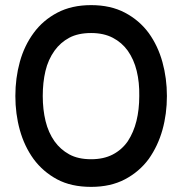

<svg xmlns="http://www.w3.org/2000/svg" viewBox="-20 -725 712 750"><path d="M561 -104Q524 -54 468 -24.5Q412 5 336 5Q258 5 203 -24.5Q148 -54 111 -104Q75 -154 57.5 -217Q40 -280 40 -350Q40 -420 57.5 -483.5Q75 -547 112 -597Q148 -646 204 -675.5Q260 -705 336 -705Q412 -705 468 -675.5Q524 -646 561 -596Q597 -546 614.5 -482.5Q632 -419 632 -350Q632 -280 614.5 -217.5Q597 -155 561 -104ZM479 -527Q456 -559 420.5 -577.5Q385 -596 336 -596Q285 -596 250.5 -577.5Q216 -559 193 -527Q168 -492 157.5 -447.5Q147 -403 147 -350Q147 -297 158 -252Q169 -207 193 -173Q216 -141 250.5 -122Q285 -103 336 -103Q385 -103 420.5 -121.5Q456 -140 479 -173Q502 -208 513 -252.5Q524 -297 524 -350Q525 -403 514 -448Q503 -493 479 -527Z"/></svg>

Font: Kulim Park SemiBold
Style: Regular
Weight: 600
Designer: Noponies / Dale Sattler
Foundry: Noponies
Version: Version 1.000; ttfautohint (v1.8.3)